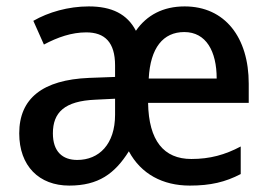

<svg xmlns="http://www.w3.org/2000/svg" viewBox="-20 -569 841 599"><path d="M556 -549C489 -549 438 -522 404 -473C377 -525 329 -549 257 -549C193 -549 131 -531 84 -504L117 -430C160 -453 204 -468 249 -468C307 -468 339 -437 339 -365V-329L258 -326C113 -320 40 -262 40 -153C40 -51 102 10 196 10C287 10 338 -27 382 -97C420 -26 488 10 572 10C637 10 683 -1 731 -26V-112C682 -86 635 -73 577 -73C491 -73 444 -130 442 -248H756V-308C756 -452 682 -549 556 -549ZM555 -469C623 -469 656 -409 656 -324H444C449 -420 489 -469 555 -469ZM278 -258 339 -261V-211C339 -119 289 -70 221 -70C175 -70 145 -96 145 -153C145 -218 181 -254 278 -258Z"/></svg>

Font: Noto Sans Gujarati SemiCondensed Medium
Style: Regular
Weight: 500
Width: 4
Designer: Jelle Bosma - Monotype Design Team, Universal Thirst
Foundry: Monotype Imaging Inc.
Version: Version 2.106